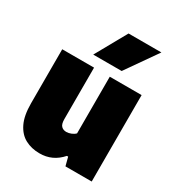

<svg xmlns="http://www.w3.org/2000/svg" viewBox="-192 -928 975 1058"><g transform="rotate(30 295.0 -399.0)"><path d="M219 9.5Q168 9.5 128 -11.8Q88 -33 64.8 -80.5Q41.5 -128 41.5 -206.5V-550H244V-223Q244 -191 256.2 -178.8Q268.5 -166.5 288 -166.5Q302.5 -166.5 318.2 -172.8Q334 -179 344 -189.5V-550H546.5V0H379.5L365.5 -54H357.5Q301.5 10 219 9.5ZM204 -610 314.5 -808H523.5L385 -610Z"/></g></svg>

Font: Encode Sans Semi Condensed Black
Style: Regular
Weight: 900
Width: 4
Designer: Multiple Designers
Foundry: Impallari Type
Version: Version 3.000; ttfautohint (v1.8.3) -l 8 -r 50 -G 200 -x 14 